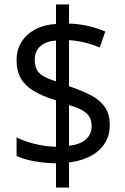

<svg xmlns="http://www.w3.org/2000/svg" viewBox="-20 -779 560 857"><path d="M230 -50Q179 -51 132 -59.5Q85 -68 54 -83V-166Q86 -149 134 -137Q182 -125 230 -124V-331Q168 -350 129.5 -373.5Q91 -397 72.5 -430Q54 -463 54 -509Q54 -557 76 -592Q98 -627 137.5 -648Q177 -669 230 -672V-759H288V-674Q336 -672 376 -662.5Q416 -653 450 -638L425 -567Q395 -580 360.5 -588.5Q326 -597 288 -600V-394Q349 -374 389 -352Q429 -330 449.5 -299Q470 -268 470 -221Q470 -153 422.5 -109Q375 -65 288 -54V58H230ZM288 -128Q340 -135 364.5 -158Q389 -181 389 -215Q389 -240 379.5 -256.5Q370 -273 348.5 -286Q327 -299 288 -310ZM230 -598Q198 -596 177 -584.5Q156 -573 145.5 -555Q135 -537 135 -514Q135 -488 143.5 -470Q152 -452 173 -439.5Q194 -427 230 -416Z"/></svg>

Font: Noto Sans Devanagari SemiCondensed
Style: Regular
Weight: 400
Width: 4
Designer: Jelle Bosma - Monotype Design Team
Foundry: Monotype Imaging Inc.
Version: Version 2.006